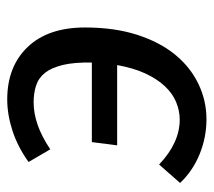

<svg xmlns="http://www.w3.org/2000/svg" viewBox="-50 -529 591 531"><g transform="rotate(-90 245.5 -263.5)"><path d="M228 -466Q198 -466 166 -455Q134 -444 98 -420L63 -480Q105 -510 149.5 -524.5Q194 -539 236 -539Q327 -539 381 -482.5Q435 -426 435 -324Q435 -243 415 -180.5Q395 -118 360.5 -75.5Q326 -33 279.5 -10.5Q233 12 181 12Q131 12 84.5 -7Q38 -26 5 -61L56 -119Q116 -62 180 -62Q205 -62 229 -72Q253 -82 273 -103.5Q293 -125 308 -157.5Q323 -190 331 -235H109L118 -305H338Q339 -353 331.5 -384.5Q324 -416 310 -434Q296 -452 275 -459Q254 -466 228 -466Z"/></g></svg>

Font: Yekcdsyqcyvpieeyorgstswgcgt
Style: Regular
Weight: 400
Italic angle: -8°
Designer: Carrois Corporate & Edenspiekermann
Foundry: Carrois Corporate GbR & Edenspiekermann AG
Version: Version 2.001